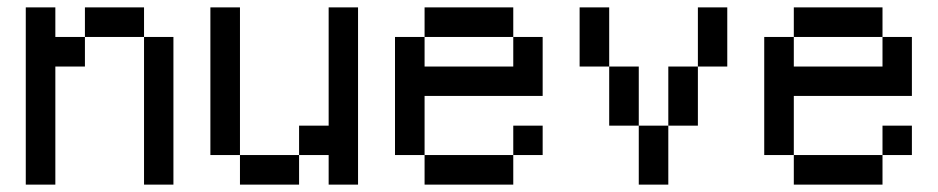

<svg xmlns="http://www.w3.org/2000/svg" viewBox="-20 -500 2540 520"><path d="M129.9 -480V-399.9H210V-319.8H129.9V0H49.8V-480ZM449.7 0H370.1V-399.9H449.7ZM370.1 -399.9H210V-480H370.1Z M790 0H629.9V-80.1H790ZM629.9 -80.1H549.8V-480H629.9ZM870.1 -480H949.7V0H870.1V-80.1H790V-159.7H870.1Z M1370.1 0H1129.9V-80.1H1370.1ZM1449.7 -80.1H1370.1V-159.7H1449.7ZM1370.1 -399.9H1129.9V-480H1370.1ZM1449.7 -240.2H1129.9V-80.1H1049.8V-399.9H1129.9V-319.8H1370.1V-399.9H1449.7Z M1790 0H1710V-159.7H1790ZM1710 -159.7H1629.9V-319.8H1710ZM1629.9 -319.8H1549.8V-480H1629.9ZM1870.1 -159.7H1790V-319.8H1870.1ZM1949.7 -319.8H1870.1V-480H1949.7Z M2370.1 0H2129.9V-80.1H2370.1ZM2449.7 -80.1H2370.1V-159.7H2449.7ZM2370.1 -399.9H2129.9V-480H2370.1ZM2449.7 -240.2H2129.9V-80.1H2049.8V-399.9H2129.9V-319.8H2370.1V-399.9H2449.7Z"/></svg>

Font: W95FA
Style: Regular
Weight: 400
Designer: FontsArena.com
Foundry: Alina Sava
Version: Version 1.002;Fontself Maker 3.4.0